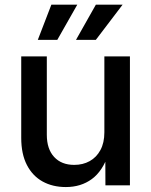

<svg xmlns="http://www.w3.org/2000/svg" viewBox="-20 -775 632 803"><path d="M255.4 7.3Q200.2 7.3 158.2 -15.9Q116.2 -39.1 92.5 -85Q68.8 -130.9 68.8 -198.2V-539.1H175.8V-211.4Q175.8 -151.9 206.3 -118.7Q236.8 -85.4 290.5 -85.4Q326.7 -85.4 355 -101.1Q383.3 -116.7 399.9 -147.2Q416.5 -177.7 416.5 -221.7V-539.1H523.4V0H420.9L420.4 -132.3H434.1Q409.7 -59.6 364 -26.1Q318.4 7.3 255.4 7.3ZM219.7 -608.4H138.2L194.8 -755.4H303.2ZM380.9 -608.4H297.9L380.9 -755.4H492.7Z"/></svg>

Font: Inter 18pt Medium
Style: Regular
Weight: 500
Designer: Rasmus Andersson
Foundry: rsms
Version: Version 4.001;git-66647c0bb